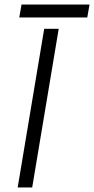

<svg xmlns="http://www.w3.org/2000/svg" viewBox="-20 -827 415 847"><path d="M58 0 175 -700H239L122 0ZM65 -750 75 -807H375L365 -750Z"/></svg>

Font: Figtree Light Light
Style: Italic
Weight: 300
Italic angle: -9.5°
Version: Version 2.000